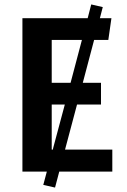

<svg xmlns="http://www.w3.org/2000/svg" viewBox="-20 -773 570 865"><path d="M273 -99H486V0H247L228 72L175 60L191 0H81V-691H375L391 -753L443 -741L430 -691H482L468 -593H404L353 -400H435V-302H327ZM213 -593V-400H298L349 -593ZM213 -99H218L220 -108L272 -302H213Z"/></svg>

Font: FiraGO Medium
Style: Regular
Weight: 500
Designer: bBox Type
Foundry: bBox Type GmbH
Version: Version 1.001;PS 001.001;hotconv 1.0.88;makeotf.lib2.5.64775